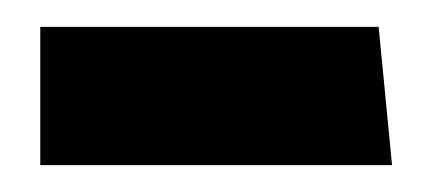

<svg xmlns="http://www.w3.org/2000/svg" viewBox="-20 -736 322 143"><path d="M10 -613H272L262 -716H10Z"/></svg>

Font: Catamaran
Style: Bold
Weight: 700
Designer: Pria Ravichandran
Version: Version 2.000